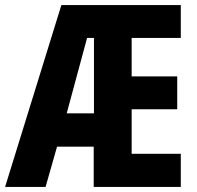

<svg xmlns="http://www.w3.org/2000/svg" viewBox="-23 -800 775 754"><path d="M687 -66V-196H494V-371H673V-500H494V-651H687V-780H218L-3 -66H156L201 -224H345V-66ZM239 -355 319 -651H346V-355Z"/></svg>

Font: Noto Sans Malayalam UI ExtraCondensed ExtraBold
Style: Regular
Weight: 800
Width: 2
Designer: Jelle Bosma - Monotype Design Team
Foundry: Monotype Imaging Inc.
Version: Version 2.104